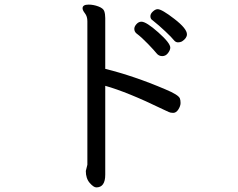

<svg xmlns="http://www.w3.org/2000/svg" viewBox="-20 -752 1040 839"><path d="M576.2 -606Q566.9 -613.8 566.9 -626Q566.9 -636.2 576.4 -646.7Q585.9 -657.2 598.1 -657.2Q619.1 -657.2 671.6 -610.6Q724.1 -564 724.1 -543.9Q724.1 -533.2 714.1 -520Q704.1 -506.8 689 -506.8Q673.8 -506.8 664.3 -518.8Q654.8 -530.8 627 -559.8Q599.1 -588.9 576.2 -606ZM757.8 -566.9Q747.1 -566.9 739 -577.4Q731 -587.9 702.9 -614.5Q674.8 -641.1 647 -663.1Q637.2 -668.9 637.2 -681.2Q637.2 -691.9 648.2 -701.9Q659.2 -711.9 668.9 -711.9Q687 -711.9 741.9 -669.4Q796.9 -627 796.9 -602.1Q796.9 -585 774.9 -570.8Q767.1 -566.9 757.8 -566.9ZM400.9 66.9Q389.2 66.9 372.1 47.4Q355 27.8 355 -4.9L361.8 -32.2V-659.2Q361.8 -680.2 351.3 -693.6Q340.8 -707 340.8 -715.8Q340.8 -731.9 367.2 -731.9Q388.2 -731.9 409.7 -723.9Q431.2 -715.8 435.5 -703.4Q439.9 -690.9 439.9 -672.9V-451.2Q565.9 -419.9 702.1 -361.8Q759.8 -337.9 766.1 -321.8Q769 -314 769 -301.8Q769 -289.1 759.5 -273.9Q750 -258.8 736.8 -258.8Q725.1 -258.8 717.5 -262.5Q710 -266.1 690.9 -274.9Q536.1 -350.1 439.9 -377V11.2Q439.9 66.9 400.9 66.9Z"/></svg>

Font: LXGW WenKai Mono GB Screen
Style: Regular
Weight: 400
Monospace: yes
Designer: LXGW / Fontworks Inc.
Foundry: LXGW / Fontworks Inc.
Version: Version 1.510;January 18,2025